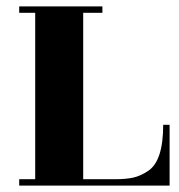

<svg xmlns="http://www.w3.org/2000/svg" viewBox="-20 -580 560 600"><path d="M490 -190H510V0H40V-20H90V-540H40V-560H300V-540H240V-20H340Q374 -20 396.5 -25Q419 -30 443 -46Q490 -77 490 -190Z"/></svg>

Font: Rozha One
Style: Regular
Weight: 400
Designer: Tim Donaldson, Indian Type Foundry
Foundry: Indian Type Foundry
Version: Version 1.300;PS 1.0;hotconv 1.0.78;makeotf.lib2.5.61930; tt